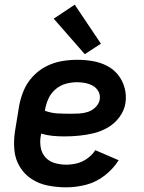

<svg xmlns="http://www.w3.org/2000/svg" viewBox="-20 -794 616 822"><path d="M264 8Q306 8 348.5 -3Q391 -14 427.5 -42Q464 -70 488 -108L388 -151Q375 -131 354.5 -116Q334 -101 310.5 -95Q287 -89 264 -89Q238 -89 214 -96Q190 -103 174 -121Q158 -139 154 -164.5Q150 -190 155 -215L156 -222Q179 -215 204 -212.5Q229 -210 254 -210Q286 -210 317.5 -213Q349 -216 380.5 -223.5Q412 -231 441.5 -248Q471 -265 491.5 -293Q512 -321 517 -352Q522 -386 513.5 -417.5Q505 -449 485.5 -473.5Q466 -498 437.5 -512.5Q409 -527 376.5 -532.5Q344 -538 310 -538Q277 -538 243 -532Q209 -526 177 -509.5Q145 -493 120 -466Q95 -439 81.5 -406.5Q68 -374 62 -341L44 -231Q38 -191 41.5 -152Q45 -113 64.5 -80.5Q84 -48 115.5 -27.5Q147 -7 185.5 0.5Q224 8 264 8ZM283 -307Q254 -307 226 -308.5Q198 -310 172 -320L173 -325Q177 -349 187.5 -372Q198 -395 218 -412Q238 -429 262 -435.5Q286 -442 310 -442Q328 -442 345.5 -438.5Q363 -435 378 -426.5Q393 -418 401.5 -402.5Q410 -387 407 -368Q404 -350 389.5 -335.5Q375 -321 356.5 -315Q338 -309 319.5 -308Q301 -307 283 -307ZM343 -562 412 -607 300 -774 210 -714Z"/></svg>

Font: Iosevka Sparkle Semibold
Style: Italic
Weight: 600
Italic angle: -9°
Designer: Belleve Invis
Foundry: Belleve Invis
Version: Version 4.5.0; ttfautohint (v1.8.3)